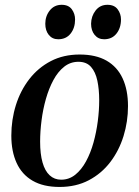

<svg xmlns="http://www.w3.org/2000/svg" viewBox="-20 -748 566 780"><path d="M303.5 -526.5Q369.5 -526.5 413 -501.5Q456.5 -476.5 478.2 -429.5Q500 -382.5 500 -317Q500 -254 481.8 -195Q463.5 -136 428 -89.5Q392.5 -43 340.8 -15.8Q289 11.5 222 11.5Q156 11.5 112.5 -13.8Q69 -39 47.5 -86Q26 -133 26 -197Q26 -261.5 44.5 -320.8Q63 -380 99 -426.5Q135 -473 186.5 -499.8Q238 -526.5 303.5 -526.5ZM298.5 -497Q266 -497 240.5 -476.8Q215 -456.5 196.8 -422.5Q178.5 -388.5 166.5 -346.2Q154.5 -304 148.8 -259Q143 -214 143 -172.5Q143 -122.5 152.8 -88Q162.5 -53.5 181.8 -35.8Q201 -18 228.5 -18Q260.5 -18 285.8 -38.2Q311 -58.5 329.5 -92.5Q348 -126.5 359.8 -168.8Q371.5 -211 377.2 -255.2Q383 -299.5 383 -340.5Q383 -385 375.5 -420.2Q368 -455.5 349.8 -476.2Q331.5 -497 298.5 -497ZM216.5 -588.5Q192.5 -588.5 178.2 -606.2Q164 -624 164 -651.5Q164 -682.5 182.2 -705.5Q200.5 -728.5 230.5 -728.5Q258.5 -728.5 271.8 -710.2Q285 -692 285 -669Q285 -634.5 266.8 -611.5Q248.5 -588.5 216.5 -588.5ZM403 -588.5Q379 -588.5 364.5 -606.2Q350 -624 350 -651.5Q350.5 -682.5 368.5 -705.5Q386.5 -728.5 416.5 -728.5Q444.5 -728.5 458 -710.2Q471.5 -692 471.5 -669Q471.5 -634.5 453.2 -611.5Q435 -588.5 403 -588.5Z"/></svg>

Font: Merriweather 120pt Medium
Style: Italic
Weight: 500
Italic angle: -7.8°
Version: Version 2.101